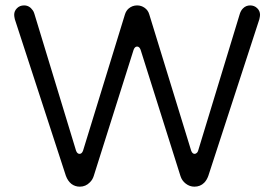

<svg xmlns="http://www.w3.org/2000/svg" viewBox="-20 -701 1027 720"><path d="M507.3 -514.2 656.7 -41Q662.1 -23.4 676.8 -12.2Q691.4 -1 709 -1Q731 -1 745.6 -15.6Q755.4 -25.4 761.2 -41.5L952.6 -628.9Q955.1 -639.6 955.1 -645.5Q955.1 -660.2 944.3 -670.4Q933.6 -680.7 918 -680.7Q902.3 -680.7 891.1 -669.4Q883.3 -661.6 879.4 -649.4L723.1 -136.2Q721.2 -130.4 718.8 -128.4Q714.4 -124 710 -124Q701.2 -124 696.8 -136.2L539.6 -647.5Q535.2 -662.6 522.5 -671.6Q509.8 -680.7 494.1 -680.7Q476.6 -680.7 462.9 -669.4Q453.1 -661.1 448.7 -647.5L291.5 -136.2Q287.1 -124 278.3 -124Q269.5 -124 265.1 -136.2L108.9 -649.4Q106.4 -657.7 103 -662.1Q90.3 -680.7 70.3 -680.7Q54.2 -680.7 43.7 -670.2Q33.2 -659.7 33.2 -645.5Q33.2 -639.6 35.6 -628.9L227.1 -41.5Q234.4 -22 248 -11.2Q261.7 -1 279.3 -1Q301.3 -1 316.9 -17.1Q327.1 -26.9 331.5 -41L481 -514.2Q485.4 -526.4 494.1 -526.4Q502.9 -526.4 507.3 -514.2Z"/></svg>

Font: YuPearl-Light
Style: Light
Weight: 300
Designer: Max Yao
Foundry: Max-Everyday
Version: Version 1.011; ttfautohint (v1.8.3)